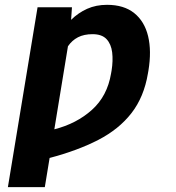

<svg xmlns="http://www.w3.org/2000/svg" viewBox="-20 -558 714 781"><path d="M269.2 -477.3Q298.3 -506 334.5 -522.2Q370.7 -538.4 415.5 -538.4Q484 -538.4 525.9 -504.8Q567.8 -471.2 582.4 -411Q596.9 -350.9 583.8 -271L581.7 -259.2Q565.7 -163.4 514.7 -97.8Q463.8 -32.3 380 11Q296.2 54.3 181.8 84.5L162.3 203.1H12.1L132.8 -528.4H272.7ZM201 -32Q291.5 -55 354 -111.2Q416.5 -167.3 431.8 -259.2L433.9 -271Q440.3 -311.1 436.3 -344.8Q432.2 -378.6 413.4 -398.8Q394.5 -419 356.5 -419Q321.7 -419 297.2 -406.4Q272.7 -393.8 256.4 -369.7Z"/></svg>

Font: Inter UI
Style: Bold Italic
Weight: 700
Italic angle: 9.39999°
Designer: Rasmus Andersson
Foundry: rsms
Version: 3.2;8d6f07862